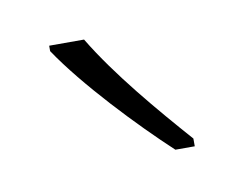

<svg xmlns="http://www.w3.org/2000/svg" viewBox="-35 -807 310 244"><g transform="rotate(-10 120.0 -685.0)"><path d="M85 -764H40V-757C72 -709 133 -645 175 -606H200V-616C162 -659 115 -714 85 -764Z"/></g></svg>

Font: Noto Sans Georgian Condensed ExtraLight
Style: Regular
Weight: 200
Width: 3
Designer: Monotype Design Team, Akaki Razmadze
Foundry: Google LLC
Version: Version 2.005